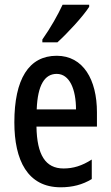

<svg xmlns="http://www.w3.org/2000/svg" viewBox="-20 -786 470 816"><path d="M359 -757V-766H246C225 -721 197 -671 160 -618V-606H224C266 -644 333 -716 359 -757ZM221 -549C102 -549 41 -449 41 -266C41 -105 97 10 238 10C287 10 331 -1 370 -25V-108C328 -81 291 -70 250 -70C173 -70 137 -128 135 -248H392V-309C392 -447 334 -549 221 -549ZM221 -472C276 -472 303 -406 303 -321H136C140 -425 170 -472 221 -472Z"/></svg>

Font: Noto Sans Myanmar ExtraCondensed Medium
Style: Regular
Weight: 500
Width: 2
Designer: Monotype Design Team
Foundry: Monotype Imaging Inc.
Version: Version 2.107